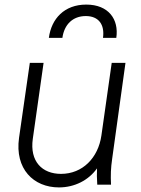

<svg xmlns="http://www.w3.org/2000/svg" viewBox="-20 -805 613 837"><path d="M237 12C305 12 366 -19 403 -71C402 -49 402 -27 404 0H464C462 -42 463 -72 469 -113L527 -531H467L422 -214C408 -117 340 -47 246 -47C164 -47 109 -101 123 -200L170 -531H110L63 -204C44 -69 126 12 237 12ZM193 -640H252C260 -698 297 -735 354 -735C410 -735 437 -698 429 -640H487C499 -721 453 -785 356 -785C261 -785 204 -724 193 -640Z"/></svg>

Font: Mluvka Light
Style: Italic
Weight: 300
Italic angle: -8°
Designer: Modified by Jiří Krblich, Original typeface by Gumpita Rahayu
Foundry: Gumpita Rahayu & Jiří Krblich
Version: Version 2.000;Glyphs 3.1.1 (3134)